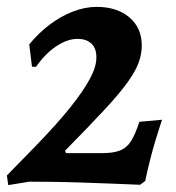

<svg xmlns="http://www.w3.org/2000/svg" viewBox="-28 -528 511 558"><path d="M-8 -18 75 -103Q137 -167 175.5 -215Q214 -263 233 -298.5Q252 -334 252 -359Q253 -386 238.5 -400.5Q224 -415 197 -415Q168 -415 135.5 -393.5Q103 -372 77 -334H65L57 -399Q84 -432 116.5 -456.5Q149 -481 184 -494.5Q219 -508 253 -508Q312 -508 348 -477.5Q384 -447 384 -396Q384 -372 375.5 -347.5Q367 -323 344 -290.5Q321 -258 276.5 -210Q232 -162 161 -90L164 -83H270Q301 -83 320.5 -90.5Q340 -98 352.5 -117.5Q365 -137 377 -174L443 -180Q443 -180 437.5 -163.5Q432 -147 424 -120.5Q416 -94 408 -62.5Q400 -31 394 -2L379 9Q379 9 355 8Q331 7 292 5.5Q253 4 208.5 2.5Q164 1 123.5 0.5Q83 0 57 0L-4 10Z"/></svg>

Font: Alegreya SemiBold
Style: Italic
Weight: 600
Italic angle: -7°
Designer: Juan Pablo del Peral
Foundry: Huerta Tipografica
Version: Version 2.009